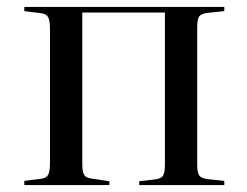

<svg xmlns="http://www.w3.org/2000/svg" viewBox="-20 -533 711 553"><path d="M50 0V-12L98 -18Q114 -20 119 -30Q124 -40 124 -66V-447Q124 -473 119 -483Q114 -493 98 -495L50 -501V-513H626V-501L579 -496Q560 -494 554 -486Q548 -478 548 -455V-58Q548 -36 554 -27.5Q560 -19 579 -17L626 -12V0H381V-11L425 -16Q444 -18 449.5 -27Q455 -36 455 -58V-497H217V-62Q217 -39 222 -30Q227 -21 242 -19L295 -11V0Z"/></svg>

Font: Literata 72pt
Style: Regular
Weight: 400
Designer: Latin by Veronika Burian and Jose Scaglione. Greek by Irene Vlachou. Cyrillic by Vera Evstafieva.
Foundry: TypeTogether
Version: Version 3.002